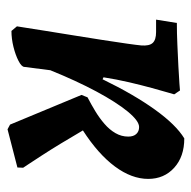

<svg xmlns="http://www.w3.org/2000/svg" viewBox="-19 -494 533 535"><g transform="rotate(90 247.5 -226.5)"><path d="M340.2 19 327.2 12 244.5 -187.1 251.2 -203.9Q270.4 -213.8 289.6 -225.4Q308.8 -237 325.1 -251.1Q341.4 -265.1 351 -281.8Q360.6 -298.4 360.6 -317.3Q360.6 -332.1 353.3 -339.8Q346.1 -347.6 333.9 -347.6Q317 -347.6 290.9 -316Q264.9 -284.3 235 -228.7Q205.2 -173 175.7 -100.2L166.5 -28Q166.1 -20 149.7 -11.6Q133.4 -3.2 110.6 2.5Q87.8 8.1 66.2 8.1L53.4 -7.2Q53.4 -7.2 56.9 -29.2Q60.5 -51.3 66 -86.9Q71.6 -122.5 78.4 -163.9Q85.2 -205.3 91.2 -244.5Q97.2 -283.8 101.5 -313.3Q105.7 -342.9 106.6 -353.6Q108.4 -375.9 99.7 -385.4Q91.1 -394.9 69.4 -394.9H34.7L44 -452.8Q71.5 -452.8 103.7 -454.2Q136 -455.7 165.3 -457.1Q194.6 -458.6 213.4 -460Q232.1 -461.5 232.1 -461.5L242.9 -445.4Q242.9 -445.4 238 -428.5Q233.1 -411.6 225.3 -383.5Q217.6 -355.3 209.3 -320Q201.1 -284.7 195.4 -248.4L200.9 -245.8Q243.4 -333.3 285.6 -391.9Q327.7 -450.5 365.6 -473.5Q416.5 -473.5 447.5 -445.3Q478.5 -417.2 478.5 -372.9Q478.5 -326.9 444 -280.3Q409.4 -233.6 343.4 -191Q361.6 -159.8 379.7 -130Q397.8 -100.2 413.3 -76.4Q428.8 -52.6 438.1 -38.5Q447.4 -24.5 447.4 -24.5L446.7 -8.5Z"/></g></svg>

Font: Alegreya
Style: Italic
Weight: 400
Italic angle: -7°
Designer: Juan Pablo del Peral
Foundry: Huerta Tipografica
Version: Version 2.009